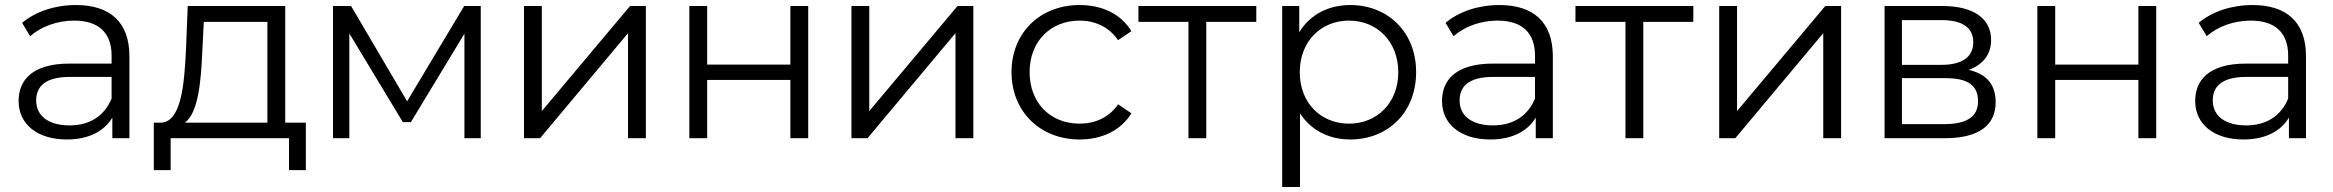

<svg xmlns="http://www.w3.org/2000/svg" viewBox="-20 -550 9284 764"><path d="M282 -530C199 -530 121 -504 68 -459L100 -406C143 -444 207 -468 275 -468C373 -468 424 -419 424 -329V-297H257C106 -297 54 -229 54 -148C54 -57 127 5 246 5C333 5 395 -28 427 -82V0H495V-326C495 -462 418 -530 282 -530ZM257 -51C173 -51 124 -89 124 -150C124 -204 157 -244 259 -244H424V-158C396 -89 337 -51 257 -51Z M1115 -62V-526H727L720 -350C713 -208 700 -67 622 -62H592V127H659V0H1130V127H1197V-62ZM791 -463H1044V-62H716C769 -102 780 -226 785 -346Z M1827 -526 1600 -147 1377 -526H1305V0H1370V-417L1583 -64H1615L1828 -416V0H1893V-526Z M2065 0H2129L2479 -418V0H2550V-526H2487L2136 -108V-526H2065Z M2723 0H2794V-232H3125V0H3196V-526H3125V-293H2794V-526H2723Z M3368 0H3432L3782 -418V0H3853V-526H3790L3439 -108V-526H3368Z M4276 5C4365 5 4440 -31 4482 -99L4429 -135C4393 -82 4337 -58 4276 -58C4161 -58 4077 -139 4077 -263C4077 -386 4161 -468 4276 -468C4337 -468 4393 -443 4429 -390L4482 -426C4440 -495 4365 -530 4276 -530C4119 -530 4005 -420 4005 -263C4005 -106 4119 5 4276 5Z M4979 -526H4510V-463H4709V0H4780V-463H4979Z M5353 -530C5266 -530 5193 -492 5150 -422V-526H5082V194H5153V-99C5197 -31 5269 5 5353 5C5503 5 5615 -103 5615 -263C5615 -422 5503 -530 5353 -530ZM5348 -58C5236 -58 5152 -140 5152 -263C5152 -385 5236 -468 5348 -468C5459 -468 5544 -385 5544 -263C5544 -140 5459 -58 5348 -58Z M5946 -530C5863 -530 5785 -504 5732 -459L5764 -406C5807 -444 5871 -468 5939 -468C6037 -468 6088 -419 6088 -329V-297H5921C5770 -297 5718 -229 5718 -148C5718 -57 5791 5 5910 5C5997 5 6059 -28 6091 -82V0H6159V-326C6159 -462 6082 -530 5946 -530ZM5921 -51C5837 -51 5788 -89 5788 -150C5788 -204 5821 -244 5923 -244H6088V-158C6060 -89 6001 -51 5921 -51Z M6718 -526H6249V-463H6448V0H6519V-463H6718Z M6821 0H6885L7235 -418V0H7306V-526H7243L6892 -108V-526H6821Z M7814 -272C7869 -292 7903 -332 7903 -391C7903 -478 7830 -526 7711 -526H7479V0H7718C7855 0 7921 -52 7921 -143C7921 -212 7887 -255 7814 -272ZM7548 -470H7706C7787 -470 7832 -441 7832 -382C7832 -323 7787 -292 7706 -292H7548ZM7548 -56V-239H7722C7811 -239 7851 -210 7851 -147C7851 -84 7804 -56 7715 -56Z M8087 0H8158V-232H8489V0H8560V-526H8489V-293H8158V-526H8087Z M8943 -530C8860 -530 8782 -504 8729 -459L8761 -406C8804 -444 8868 -468 8936 -468C9034 -468 9085 -419 9085 -329V-297H8918C8767 -297 8715 -229 8715 -148C8715 -57 8788 5 8907 5C8994 5 9056 -28 9088 -82V0H9156V-326C9156 -462 9079 -530 8943 -530ZM8918 -51C8834 -51 8785 -89 8785 -150C8785 -204 8818 -244 8920 -244H9085V-158C9057 -89 8998 -51 8918 -51Z"/></svg>

Font: Talent
Style: Regular
Weight: 400
Designer: Mike Powis
Version: Version 1.001;hotconv 1.0.109;makeotfexe 2.5.65596